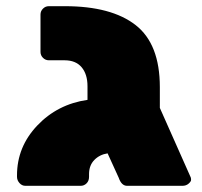

<svg xmlns="http://www.w3.org/2000/svg" viewBox="-20 -601 653 621"><path d="M597 -27Q598 -24 598 -19Q598 -14 590 -7Q582 0 570 0H391Q373 0 364 -26L328 -105Q302 -101 285 -83.5Q268 -66 268 -38V-29Q268 -16 260 -8Q252 0 241 0H62Q51 0 43 -9Q35 -18 35 -29V-34Q35 -126 100.5 -195Q166 -264 263 -278V-322Q263 -361 244 -383.5Q225 -406 189 -406H138Q127 -406 119 -414Q111 -422 111 -433V-554Q111 -565 119 -573Q127 -581 138 -581H190Q340 -581 418.5 -520Q497 -459 497 -319V-252Z"/></svg>

Font: Rubik One
Style: Regular
Weight: 400
Designer: Hubert and Fischer with Elvire Volk Leonovitch
Foundry: Hubert and Fischer with Elvire Volk Leonovitch
Version: Version 1.001